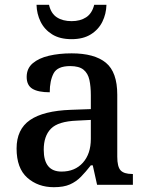

<svg xmlns="http://www.w3.org/2000/svg" viewBox="-20 -769 613 799"><path d="M204 10Q138 10 93.5 -29.5Q49 -69 49 -151Q49 -231 105 -269.5Q161 -308 275 -312L358 -315V-373Q358 -409 352 -436.5Q346 -464 327.5 -479Q309 -494 272 -494Q219 -494 203 -463.5Q187 -433 187 -385Q139 -385 115 -399.5Q91 -414 91 -449Q91 -484 116 -505.5Q141 -527 183.5 -537Q226 -547 278 -547Q373 -547 420.5 -508Q468 -469 468 -375V-117Q468 -75 482 -60Q496 -45 530 -45H533V0H384L366 -81H358Q337 -54 317 -33.5Q297 -13 271 -1.5Q245 10 204 10ZM236 -55Q292 -55 325 -92Q358 -129 358 -191V-270L300 -267Q222 -264 192 -233.5Q162 -203 162 -146Q162 -55 236 -55ZM278 -606Q229 -606 197 -626Q165 -646 149 -678.5Q133 -711 132 -749H184Q192 -713 216.5 -697Q241 -681 278 -681Q314 -681 338.5 -697Q363 -713 372 -749H423Q422 -711 406 -678.5Q390 -646 358 -626Q326 -606 278 -606Z"/></svg>

Font: Noto Serif Sinhala Medium
Style: Regular
Weight: 500
Designer: Jelle Bosma - Monotype Design Team
Foundry: Monotype Imaging Inc.
Version: Version 2.007; ttfautohint (v1.8.4.7-5d5b)